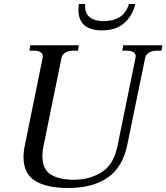

<svg xmlns="http://www.w3.org/2000/svg" viewBox="-20 -925 828 955"><path d="M370 -877Q370 -885 372 -905H404Q400 -862 424.5 -841Q449 -820 496 -820Q544 -820 576.5 -841Q609 -862 621 -905H653Q638 -845 597 -809.5Q556 -774 488 -774Q370 -774 370 -877ZM97 -143Q97 -173 104 -204L192 -637Q196 -655 184 -664Q172 -673 148 -673H126L131 -700H372L368 -673H346Q322 -673 306 -664Q290 -655 286 -637L196 -197Q191 -175 191 -148Q191 -83 232.5 -57Q274 -31 348 -31Q426 -31 485.5 -68.5Q545 -106 564 -197L654 -637Q658 -655 646 -664Q634 -673 610 -673H588L593 -700H788L783 -673H761Q738 -673 722 -664Q706 -655 702 -637L613 -204Q590 -93 515.5 -41.5Q441 10 319 10Q211 10 154 -26Q97 -62 97 -143Z"/></svg>

Font: Taviraj
Style: Italic
Weight: 400
Italic angle: -12°
Designer: Katatrad Team
Foundry: CadsonDemak
Version: Version 1.001